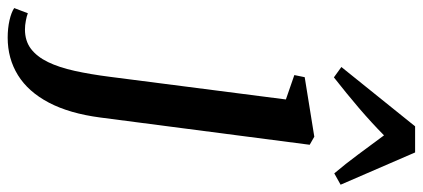

<svg xmlns="http://www.w3.org/2000/svg" viewBox="-444 -526 1101 500"><g transform="rotate(90 106.0 -275.5)"><path d="M161.5 13.5Q151 93.5 122.8 147.2Q94.5 201 51.2 227.8Q8 254.5 -46.5 254.5Q-70.5 254.5 -91.5 249.8Q-112.5 245 -123.5 237.5L-110 202Q-102.5 205 -90.5 207.2Q-78.5 209.5 -68 209.5Q-38 209.5 -17.5 194Q3 178.5 17 149.8Q31 121 40 80.2Q49 39.5 55.5 -11.5L114.5 -470L51 -492L56.5 -519L211.5 -544L232.5 -532ZM57 -595 30 -614.5 184.5 -806.5H252.5L336.5 -612.5L307 -596Q282 -625.5 258 -658Q234 -690.5 208 -725.5Q174.5 -692.5 136.8 -660.2Q99 -628 57 -595Z"/></g></svg>

Font: Merriweather 72pt Medium
Style: Italic
Weight: 500
Italic angle: -7.8°
Version: Version 2.101